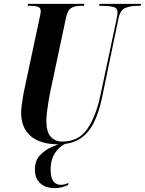

<svg xmlns="http://www.w3.org/2000/svg" viewBox="-20 -734 747 990"><path d="M280 10Q187 10 138 -32.5Q89 -75 89 -153Q89 -173 93.5 -203Q98 -233 102 -256L182 -631Q186 -649 188 -659.5Q190 -670 190 -677Q190 -694 175.5 -699Q161 -704 136 -704H122L125 -714H415L413 -704H395Q368 -704 348 -693Q328 -682 320 -641L238 -255Q235 -240 230.5 -213.5Q226 -187 222.5 -159Q219 -131 219 -111Q219 -53 242 -28.5Q265 -4 301 -4Q384 -4 429 -67.5Q474 -131 498 -244L581 -635Q586 -660 586 -671Q586 -693 563.5 -698.5Q541 -704 506 -704H491L493 -714H707L705 -704H687Q655 -704 627.5 -693.5Q600 -683 591 -639L506 -230Q491 -157 464.5 -103Q438 -49 394 -19.5Q350 10 280 10ZM262 236Q214 236 187 210.5Q160 185 160 140Q160 96 184 69Q208 42 242.5 26Q277 10 309 0H335Q293 14 267 50Q241 86 241 142Q241 182 255 200.5Q269 219 292 219Q313 219 333 209L331 220Q297 236 262 236Z"/></svg>

Font: Noto Serif Display ExtraCondensed
Style: Bold Italic
Weight: 700
Width: 2
Italic angle: -12°
Designer: Monotype Design Team
Foundry: Monotype Imaging Inc.
Version: Version 2.009